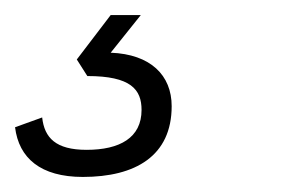

<svg xmlns="http://www.w3.org/2000/svg" viewBox="-59 -26 380 255"><path d="M51 209C121 209 169 181 169 115C169 74 141 46 88 44L128 -6H88L43 53L57 75C115 75 129 93 129 120C129 157 100 173 56 173C15 173 0 157 -3 130L-39 143C-34 184 -5 209 51 209Z"/></svg>

Font: Geist ExtraLight
Style: Italic
Weight: 200
Italic angle: -12°
Designer: Basement.studio, Andrés Briganti, Mateo Zaragoza
Foundry: Basement.studio, Vercel, Andrés Briganti, Guido Ferreyra, Mateo Zaragoza
Version: Version 1.500